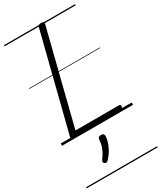

<svg xmlns="http://www.w3.org/2000/svg" viewBox="-302 -989 1228 1463"><g transform="rotate(-30 312.5 -257.5)"><path d="M107 0Q79 0 85 -23L299 -871Q301 -881 307.5 -885.5Q314 -890 329 -890Q343 -890 349.5 -885.5Q356 -881 353 -870L147 -50H529Q540 -50 542.5 -44Q545 -38 542 -25Q539 -12 533 -6Q527 0 518 0ZM215 276Q207 270 206 263Q205 256 211 246Q229 222 241 200Q253 178 260 154.5Q267 131 269 100Q270 87 277.5 82Q285 77 297 77Q312 77 318.5 83.5Q325 90 325 102Q324 122 316 150Q308 178 291.5 208Q275 238 248 268Q241 276 232.5 279Q224 282 215 276ZM0 365H625V375H0ZM0 -20H625V0H0ZM0 -505H625V-500H0ZM0 -885H625V-875H0Z"/></g></svg>

Font: Playwrite IS Guides
Style: Regular
Weight: 400
Designer: Veronika Burian, José Scaglione
Foundry: TypeTogether
Version: Version 1.003